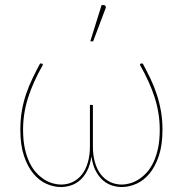

<svg xmlns="http://www.w3.org/2000/svg" viewBox="-20 -746 737 774"><path d="M555.5 -490Q571.5 -460 586 -430Q600.5 -400 611.2 -367.8Q622 -335.5 628.5 -299.8Q635 -264 635 -223Q635 -161 620.2 -117.2Q605.5 -73.5 582.2 -45.8Q559 -18 529.5 -5Q500 8 471 8Q452.5 8 432.8 2Q413 -4 396 -18.2Q379 -32.5 366.2 -56.5Q353.5 -80.5 348.5 -116Q343.5 -80.5 330.8 -56.5Q318 -32.5 301 -18.2Q284 -4 264.2 2Q244.5 8 226 8Q196.5 8 167.2 -5Q138 -18 114.8 -45.8Q91.5 -73.5 76.8 -117.2Q62 -161 62 -223Q62 -264 68.2 -299.8Q74.5 -335.5 85.5 -367.8Q96.5 -400 111 -430Q125.5 -460 141.5 -490H147.5Q150 -490 151.8 -488Q153.5 -486 152 -483Q113 -414.5 93 -351.5Q73 -288.5 73 -223Q73 -180 80.2 -147Q87.5 -114 99.8 -89.2Q112 -64.5 127.8 -48Q143.5 -31.5 160.5 -21.2Q177.5 -11 194.2 -6.5Q211 -2 225.5 -2Q252.5 -2 274 -12.8Q295.5 -23.5 310.8 -43.2Q326 -63 334.2 -91.5Q342.5 -120 342.5 -155.5V-323H354.5V-155.5Q354.5 -120 362.8 -91.5Q371 -63 386.2 -43.2Q401.5 -23.5 423 -12.8Q444.5 -2 471.5 -2Q485.5 -2 502.5 -6.5Q519.5 -11 536.5 -21.2Q553.5 -31.5 569.2 -48Q585 -64.5 597.2 -89.2Q609.5 -114 616.8 -147Q624 -180 624 -223Q624 -288.5 604 -351.5Q584 -414.5 545 -483Q543.5 -486 545.2 -488Q547 -490 549.5 -490ZM344 -579.5 389.5 -725.5H398.5Q403 -725.5 405.5 -721.5Q408 -717.5 405.5 -712L355.5 -579.5Z"/></svg>

Font: Lato 2
Style: Regular
Weight: 100
Designer: Lukasz Dziedzic with Adam Twardoch and Botio Nikoltchev
Foundry: tyPoland Lukasz Dziedzic
Version: Version 2.015; 2015-08-06; http://www.latofonts.com/